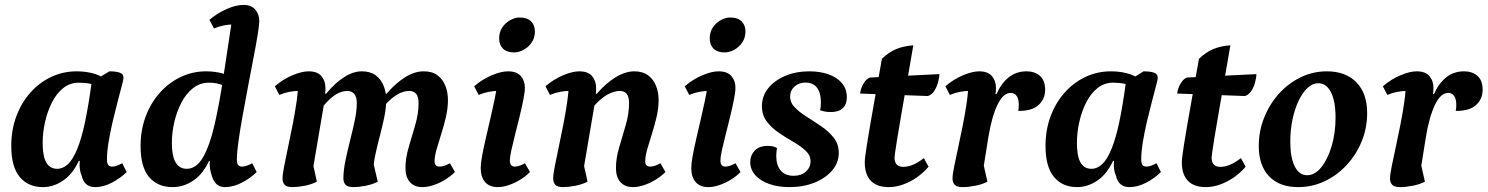

<svg xmlns="http://www.w3.org/2000/svg" viewBox="-20 -754 6090 786"><path d="M155.4 12Q95.6 12 60.8 -29.5Q26.1 -70.9 26.1 -157Q26.1 -222 46.7 -277.5Q67.2 -333 104 -374.5Q140.7 -416 189.5 -439Q238.2 -462 294 -462Q337.7 -462 372.8 -450Q407.9 -438.1 436.7 -408.1L421.1 -370.7Q410 -381.7 382.5 -398.6Q355.1 -415.5 302.3 -415.5Q266.5 -415.5 238.7 -393.3Q210.9 -371.1 192.4 -334.2Q173.9 -297.3 164.3 -254.2Q154.7 -211.2 154.7 -169.1Q154.7 -135.3 160.6 -111.4Q166.6 -87.5 180 -75.2Q193.4 -62.9 214 -62.9Q238.2 -62.9 258.4 -82.2Q278.7 -101.5 296 -143.6Q313.4 -185.6 327.9 -253.5Q342.4 -321.5 355.2 -417.7L427.7 -462Q452.8 -462 469.2 -456.9Q485.6 -451.8 485.6 -434.4Q485.6 -429.5 478.8 -403.6Q472 -377.6 462 -339.6Q452 -301.7 441.7 -258.2Q431.5 -214.6 424.7 -173.6Q417.9 -132.6 417.9 -101.2Q417.9 -85 423.1 -78.5Q428.4 -72 439.5 -72Q447.8 -72 458.1 -75.6Q468.5 -79.2 480.2 -85.8L498.5 -49.8Q473.5 -24.8 438.4 -6.4Q403.4 12 369.6 12Q346.9 12 333.2 0.1Q319.6 -11.9 314.7 -33.9Q308.7 -46.8 306.8 -62.7Q304.9 -78.6 306.6 -95.5H302.6Q278.3 -42.4 238.9 -15.2Q199.4 12 155.4 12Z M686.5 12Q625.6 12 590.6 -28.9Q555.5 -69.8 555.5 -156.5Q555.5 -220.9 576.1 -276.4Q596.7 -331.9 633.7 -373.7Q670.7 -415.5 719.5 -438.7Q768.2 -462 824 -462Q860.5 -462 891.8 -453.1Q923 -444.1 949.1 -421.9L932.4 -383.9Q915.8 -393.8 892.4 -404.6Q869.1 -415.5 835.1 -415.5Q798.7 -415.5 770.1 -393Q741.5 -370.5 722.4 -333.6Q703.4 -296.7 693.5 -253.7Q683.6 -210.6 683.6 -169.1Q683.6 -135.3 689.8 -111.7Q696.1 -88.1 709.7 -75.5Q723.4 -62.9 744 -62.9Q784 -62.9 811.3 -110.3Q838.5 -157.8 858.1 -242.4Q877.6 -327 894.5 -439.2Q911.3 -551.3 931 -681.2L977.3 -645.4Q968.9 -649.9 958.4 -651.8Q947.9 -653.8 934.7 -653.8Q917.1 -653.8 897.1 -650.1Q877 -646.4 856 -637.5L837.2 -672.8Q870.8 -700.9 908.8 -717.5Q946.8 -734 976.5 -734Q1009.3 -734 1025.4 -714.2Q1041.5 -694.4 1041.5 -668.1Q1041.5 -653 1035 -612.7Q1028.5 -572.3 1017.7 -517.1Q1007 -461.9 995.5 -400.6Q984 -339.4 973.3 -280.6Q962.6 -221.9 956.1 -174.6Q949.6 -127.2 949.6 -100.1Q949.6 -84.4 955.1 -78.2Q960.6 -72 971.1 -72Q979.4 -72 990.1 -75.6Q1000.7 -79.2 1012.4 -85.8L1030.7 -49.8Q1005.7 -24.8 970.4 -6.4Q935.1 12 900.7 12Q879.1 12 866 -0.8Q852.9 -13.5 847.4 -33.3Q842 -49 839.8 -64.3Q837.7 -79.7 838.8 -95.5H835.9Q811.6 -42.4 771.9 -15.2Q732.2 12 686.5 12Z M1177.6 12Q1153.8 12 1145.2 2.4Q1136.6 -7.2 1136.6 -23.3Q1136.6 -39.1 1143.1 -72.6Q1149.6 -106.2 1159.1 -150.9Q1168.6 -195.6 1178.1 -243.9Q1187.6 -292.3 1194.1 -337.6Q1200.6 -383 1200.6 -417.4L1244.1 -374Q1239.1 -377.3 1227.7 -379.6Q1216.4 -381.8 1202.7 -381.8Q1185.1 -381.8 1165 -378.1Q1145 -374.4 1123.5 -365.5L1105.1 -400.8Q1138.3 -429.5 1176.8 -445.7Q1215.3 -462 1243.6 -462Q1278.9 -462 1295.5 -442.7Q1312.2 -423.4 1312.2 -394.9Q1312.2 -389.6 1312.2 -383.5Q1312.2 -377.4 1311.1 -370.4H1315.1Q1350.1 -413.1 1387.6 -437.5Q1425.2 -462 1461.2 -462Q1495.7 -462 1517.5 -446Q1539.3 -430.1 1550.1 -403.6Q1561 -377.2 1561 -345.5Q1561 -312.3 1553.1 -274.1Q1545.2 -235.9 1534.7 -196.4Q1524.3 -156.9 1516.4 -119.8Q1508.5 -82.7 1508.5 -51.1L1503.8 -107.4L1526.4 -10.2Q1504.2 1.4 1475.8 6.7Q1447.3 12 1427.9 12Q1403.6 12 1394.7 2.4Q1385.8 -7.2 1385.8 -23.3Q1385.8 -56.5 1394.2 -96.8Q1402.5 -137.1 1413.2 -178.9Q1423.8 -220.7 1432.2 -260.4Q1440.6 -300 1440.6 -332.4Q1440.6 -357.6 1430.2 -369.6Q1419.9 -381.7 1401.5 -381.7Q1379.5 -381.7 1356 -367.8Q1332.6 -353.9 1305.3 -322.1L1259.3 -51.1L1254.6 -113.4L1277.2 -10.2Q1254.5 1.4 1226 6.7Q1197.6 12 1177.6 12ZM1708.9 12Q1676.3 12 1658 -8.6Q1639.8 -29.2 1639.8 -66.1Q1639.8 -106.6 1653.2 -151.5Q1666.6 -196.5 1680 -242.7Q1693.5 -288.8 1693.5 -331.8Q1693.5 -358.1 1683.4 -369.9Q1673.3 -381.7 1654.9 -381.7Q1632 -381.7 1607.4 -367.8Q1582.9 -353.9 1554.2 -322.1L1558 -370.4H1562.5Q1599.3 -413.1 1638 -437.5Q1676.7 -462 1714.6 -462Q1749.1 -462 1770.6 -446Q1792.2 -430.1 1803 -403.4Q1813.8 -376.6 1813.8 -345Q1813.8 -310.6 1805.5 -274.9Q1797.2 -239.2 1786.4 -205.6Q1775.6 -171.9 1767.3 -142.8Q1759 -113.8 1759 -93.2Q1759 -72 1780.2 -72Q1789.8 -72 1800.4 -75.8Q1811 -79.6 1821.8 -85.8L1842.4 -49.8Q1824.5 -31.9 1801.2 -17.8Q1778 -3.7 1753.9 4.1Q1729.8 12 1708.9 12Z M2017.9 12Q1983.9 12 1965.9 -8.6Q1947.9 -29.2 1947.9 -66.6Q1947.9 -84.6 1953.5 -115.4Q1959.1 -146.2 1968 -184.7Q1976.9 -223.2 1986.4 -264.2Q1996 -305.2 2004.2 -344.1Q2012.3 -382.9 2016 -414.1L2060.1 -374Q2053.4 -377.9 2042.9 -379.8Q2032.4 -381.8 2018.7 -381.8Q2001.1 -381.8 1981 -378.1Q1961 -374.4 1939.5 -365.5L1921.1 -400.8Q1954.3 -429.5 1992.8 -445.7Q2031.3 -462 2059.6 -462Q2095.4 -462 2112.1 -442.7Q2128.7 -423.4 2128.7 -394.9Q2128.7 -376.8 2122.4 -345.5Q2116.2 -314.3 2107.2 -277.2Q2098.2 -240.2 2088.9 -204Q2079.7 -167.8 2073.4 -139.4Q2067.2 -110.9 2067.2 -97.4Q2067.2 -72 2087.7 -72Q2096.9 -72 2107.5 -75.8Q2118.1 -79.6 2128.9 -85.8L2149.5 -49.8Q2132.1 -31.9 2108.8 -17.8Q2085.5 -3.7 2061.7 4.1Q2037.8 12 2017.9 12ZM2084.4 -539.4Q2054.5 -539.4 2039 -555Q2023.4 -570.6 2023.4 -596.4Q2023.4 -623.1 2036.5 -642.2Q2049.6 -661.4 2069.3 -671.9Q2089 -682.4 2106.7 -682.4Q2138 -682.4 2153.8 -666.8Q2169.7 -651.3 2169.7 -625Q2169.7 -598.9 2156.3 -579.6Q2142.9 -560.4 2123.2 -549.9Q2103.5 -539.4 2084.4 -539.4Z M2285.6 12Q2261.8 12 2253.2 2.4Q2244.6 -7.2 2244.6 -23.3Q2244.6 -39.1 2251.1 -72.6Q2257.6 -106.2 2267.1 -150.9Q2276.6 -195.6 2286.1 -243.9Q2295.6 -292.3 2302.1 -337.6Q2308.6 -383 2308.6 -417.4L2352.1 -374Q2347.1 -377.3 2335.7 -379.6Q2324.4 -381.8 2310.7 -381.8Q2293.1 -381.8 2273 -378.1Q2253 -374.4 2231.5 -365.5L2213.1 -400.8Q2246.3 -429.5 2284.8 -445.7Q2323.3 -462 2351.6 -462Q2386.9 -462 2403.5 -442.7Q2420.2 -423.4 2420.2 -394.9Q2420.2 -389.6 2420.2 -383.5Q2420.2 -377.4 2419.1 -370.4H2423.1Q2460.1 -413.1 2500 -437.5Q2540 -462 2576.4 -462Q2610.9 -462 2632.7 -446Q2654.5 -430.1 2665.3 -403.4Q2676.2 -376.6 2676.2 -345Q2676.2 -310.6 2667.8 -274.9Q2659.5 -239.2 2648.7 -205.6Q2638 -171.9 2629.6 -142.8Q2621.3 -113.8 2621.3 -93.2Q2621.3 -72 2642.5 -72Q2651.6 -72 2662.2 -75.8Q2672.8 -79.6 2683.6 -85.8L2704.2 -49.8Q2686.3 -31.9 2663 -17.8Q2639.8 -3.7 2615.7 4.1Q2591.6 12 2571.2 12Q2538.1 12 2519.8 -8.6Q2501.5 -29.2 2501.5 -66.1Q2501.5 -106.6 2515 -151.5Q2528.4 -196.5 2541.8 -242.7Q2555.2 -288.8 2555.2 -331.8Q2555.2 -358.1 2545.4 -369.9Q2535.6 -381.7 2517.2 -381.7Q2494.8 -381.7 2468.7 -367.8Q2442.6 -353.9 2413.3 -322.1L2367.3 -51.1L2362.6 -113.4L2385.2 -10.2Q2362.5 1.4 2334 6.7Q2305.6 12 2285.6 12Z M2879.9 12Q2845.9 12 2827.9 -8.6Q2809.9 -29.2 2809.9 -66.6Q2809.9 -84.6 2815.5 -115.4Q2821.1 -146.2 2830 -184.7Q2838.9 -223.2 2848.4 -264.2Q2858 -305.2 2866.2 -344.1Q2874.3 -382.9 2878 -414.1L2922.1 -374Q2915.4 -377.9 2904.9 -379.8Q2894.4 -381.8 2880.7 -381.8Q2863.1 -381.8 2843 -378.1Q2823 -374.4 2801.5 -365.5L2783.1 -400.8Q2816.3 -429.5 2854.8 -445.7Q2893.3 -462 2921.6 -462Q2957.4 -462 2974.1 -442.7Q2990.7 -423.4 2990.7 -394.9Q2990.7 -376.8 2984.4 -345.5Q2978.2 -314.3 2969.2 -277.2Q2960.2 -240.2 2950.9 -204Q2941.7 -167.8 2935.4 -139.4Q2929.2 -110.9 2929.2 -97.4Q2929.2 -72 2949.7 -72Q2958.9 -72 2969.5 -75.8Q2980.1 -79.6 2990.9 -85.8L3011.5 -49.8Q2994.1 -31.9 2970.8 -17.8Q2947.5 -3.7 2923.7 4.1Q2899.8 12 2879.9 12ZM2946.4 -539.4Q2916.5 -539.4 2901 -555Q2885.4 -570.6 2885.4 -596.4Q2885.4 -623.1 2898.5 -642.2Q2911.6 -661.4 2931.3 -671.9Q2951 -682.4 2968.7 -682.4Q3000 -682.4 3015.8 -666.8Q3031.7 -651.3 3031.7 -625Q3031.7 -598.9 3018.3 -579.6Q3004.9 -560.4 2985.2 -549.9Q2965.5 -539.4 2946.4 -539.4Z M3211.7 12Q3164.8 12 3128.5 -1Q3092.1 -14 3071.7 -37.2Q3051.2 -60.5 3051.2 -90.9Q3051.2 -117.5 3069.3 -137.1Q3087.5 -156.8 3123.8 -156.8Q3135.3 -156.8 3144.5 -154.6Q3153.7 -152.4 3160.7 -148Q3159.7 -140.4 3158.7 -132.6Q3157.7 -124.8 3157.7 -117.1Q3157.7 -77.3 3176.1 -55.8Q3194.4 -34.4 3229.4 -34.4Q3260.2 -34.4 3279.2 -51.6Q3298.2 -68.8 3298.2 -93.5Q3298.2 -118 3278.3 -136.8Q3258.3 -155.5 3228.7 -172.6Q3199 -189.7 3169.3 -209.7Q3139.6 -229.7 3119.4 -256.1Q3099.2 -282.5 3099.2 -319.4Q3099.2 -360.7 3124.8 -392.7Q3150.5 -424.7 3194.6 -443.4Q3238.7 -462 3293.3 -462Q3336.9 -462 3371.4 -449.9Q3406 -437.7 3426.3 -414.1Q3446.7 -390.4 3446.7 -355.2Q3446.7 -326.6 3430.1 -311Q3413.6 -295.3 3381.6 -295.3Q3371.4 -295.3 3360.8 -296.7Q3350.1 -298.1 3337.1 -302.6Q3339.1 -310.1 3339.8 -318.2Q3340.6 -326.3 3340.6 -334.8Q3340.6 -374.6 3324.3 -395.3Q3308 -416 3277.1 -416Q3250.7 -416 3232.7 -399.8Q3214.6 -383.6 3214.6 -358.8Q3214.6 -333.4 3234.6 -313.4Q3254.5 -293.4 3284.2 -274.8Q3313.9 -256.2 3343.8 -235.7Q3373.8 -215.2 3393.7 -189.3Q3413.7 -163.4 3413.7 -128Q3413.7 -87.9 3386.6 -56.1Q3359.5 -24.4 3313.9 -6.2Q3268.3 12 3211.7 12Z M3618.4 12Q3569.7 12 3544.9 -14Q3520.1 -39.9 3520.1 -90Q3520.1 -98.6 3522.2 -115.1Q3524.2 -131.6 3528.8 -161Q3533.3 -190.4 3541.4 -237.1Q3549.5 -283.8 3561.6 -351.8Q3573.7 -419.8 3590.3 -513.3Q3618.5 -540.4 3648.6 -553Q3678.6 -565.6 3718.9 -568.5Q3702.2 -473.2 3689.6 -399.7Q3677 -326.2 3667.7 -273.5Q3658.4 -220.7 3652.9 -185.7Q3647.4 -150.7 3644.7 -132.1Q3642 -113.5 3642 -109Q3642 -70.9 3678.1 -70.9Q3697.8 -70.9 3719.4 -80.4Q3740.9 -90 3762 -106.7L3781.3 -71.6Q3760.7 -47.1 3733.4 -28Q3706 -8.9 3676.4 1.5Q3646.9 12 3618.4 12ZM3778.1 -360.9 3500.9 -371Q3504.2 -394.6 3515.6 -412.9Q3526.9 -431.2 3540.4 -436.5L3825.4 -450.6Q3825.4 -436.5 3820 -416.7Q3814.7 -396.9 3804.2 -381.1Q3793.7 -365.3 3778.1 -360.9Z M3921 12Q3897.2 12 3888.3 2.4Q3879.4 -7.2 3879.4 -23.3Q3879.4 -39.1 3886.2 -72.6Q3892.9 -106.2 3902.7 -150.9Q3912.5 -195.6 3922 -243.9Q3931.5 -292.3 3938 -337.6Q3944.5 -383 3943.4 -417.4L3989.1 -374Q3984.1 -377.3 3972.7 -379.6Q3961.4 -381.8 3947.7 -381.8Q3930.1 -381.8 3910 -378.1Q3890 -374.4 3868.5 -365.5L3850.1 -400.8Q3883.3 -429.5 3921.8 -445.7Q3960.3 -462 3988.6 -462Q4023.9 -462 4040.5 -442.7Q4057.2 -423.4 4057.2 -394.9Q4057.2 -389 4056.9 -382.6Q4056.6 -376.3 4055.5 -368.8H4059.5Q4078.7 -413.1 4109.6 -437.5Q4140.5 -462 4182.7 -462Q4215.5 -462 4237 -443.6Q4258.5 -425.3 4258.5 -386.6Q4258.5 -348.2 4231.1 -323.7Q4203.8 -299.1 4148.1 -300.1Q4150.1 -307.5 4150.3 -314Q4150.6 -320.4 4150.6 -326.4Q4150.6 -347.8 4142.3 -360.7Q4134 -373.6 4117.2 -373.6Q4086.7 -373.6 4063.3 -324.7Q4039.8 -275.7 4026.3 -193.3L4004.3 -56L3999.1 -113.4L4022.2 -10.2Q4001.1 0.8 3972.4 6.4Q3943.7 12 3921 12Z M4389.4 12Q4329.6 12 4294.8 -29.5Q4260.1 -70.9 4260.1 -157Q4260.1 -222 4280.7 -277.5Q4301.2 -333 4338 -374.5Q4374.7 -416 4423.5 -439Q4472.2 -462 4528 -462Q4571.7 -462 4606.8 -450Q4641.9 -438.1 4670.7 -408.1L4655.1 -370.7Q4644 -381.7 4616.5 -398.6Q4589.1 -415.5 4536.3 -415.5Q4500.5 -415.5 4472.7 -393.3Q4444.9 -371.1 4426.4 -334.2Q4407.9 -297.3 4398.3 -254.2Q4388.7 -211.2 4388.7 -169.1Q4388.7 -135.3 4394.6 -111.4Q4400.6 -87.5 4414 -75.2Q4427.4 -62.9 4448 -62.9Q4472.2 -62.9 4492.4 -82.2Q4512.7 -101.5 4530 -143.6Q4547.4 -185.6 4561.9 -253.5Q4576.4 -321.5 4589.2 -417.7L4661.7 -462Q4686.8 -462 4703.2 -456.9Q4719.6 -451.8 4719.6 -434.4Q4719.6 -429.5 4712.8 -403.6Q4706 -377.6 4696 -339.6Q4686 -301.7 4675.7 -258.2Q4665.5 -214.6 4658.7 -173.6Q4651.9 -132.6 4651.9 -101.2Q4651.9 -85 4657.1 -78.5Q4662.4 -72 4673.5 -72Q4681.8 -72 4692.1 -75.6Q4702.5 -79.2 4714.2 -85.8L4732.5 -49.8Q4707.5 -24.8 4672.4 -6.4Q4637.4 12 4603.6 12Q4580.9 12 4567.2 0.1Q4553.6 -11.9 4548.7 -33.9Q4542.7 -46.8 4540.8 -62.7Q4538.9 -78.6 4540.6 -95.5H4536.6Q4512.3 -42.4 4472.9 -15.2Q4433.4 12 4389.4 12Z M4916.4 12Q4867.7 12 4842.9 -14Q4818.1 -39.9 4818.1 -90Q4818.1 -98.6 4820.2 -115.1Q4822.2 -131.6 4826.8 -161Q4831.3 -190.4 4839.4 -237.1Q4847.5 -283.8 4859.6 -351.8Q4871.7 -419.8 4888.3 -513.3Q4916.5 -540.4 4946.6 -553Q4976.6 -565.6 5016.9 -568.5Q5000.2 -473.2 4987.6 -399.7Q4975 -326.2 4965.7 -273.5Q4956.4 -220.7 4950.9 -185.7Q4945.4 -150.7 4942.7 -132.1Q4940 -113.5 4940 -109Q4940 -70.9 4976.1 -70.9Q4995.8 -70.9 5017.4 -80.4Q5038.9 -90 5060 -106.7L5079.3 -71.6Q5058.7 -47.1 5031.4 -28Q5004 -8.9 4974.4 1.5Q4944.9 12 4916.4 12ZM5076.1 -360.9 4798.9 -371Q4802.2 -394.6 4813.6 -412.9Q4824.9 -431.2 4838.4 -436.5L5123.4 -450.6Q5123.4 -436.5 5118 -416.7Q5112.7 -396.9 5102.2 -381.1Q5091.7 -365.3 5076.1 -360.9Z M5294.4 12Q5217.5 12 5175.3 -32.3Q5133.1 -76.5 5133.1 -156Q5133.1 -217.9 5155.4 -273.1Q5177.7 -328.4 5216.1 -370.9Q5254.5 -413.5 5304.9 -437.7Q5355.4 -462 5411.7 -462Q5489.1 -462 5532.9 -416.9Q5576.8 -371.7 5576.8 -291.3Q5576.8 -230 5554.4 -175.3Q5532.1 -120.6 5492.9 -78.4Q5453.7 -36.1 5402.7 -12Q5351.7 12 5294.4 12ZM5331 -36.7Q5362.5 -36.7 5388.7 -68.9Q5414.9 -101.1 5431.2 -155Q5447.4 -208.9 5447.4 -272.8Q5447.4 -339.2 5428.6 -376.3Q5409.7 -413.3 5376.9 -413.3Q5353.7 -413.3 5333.1 -394.4Q5312.5 -375.5 5296.6 -342.3Q5280.6 -309 5271.4 -265.7Q5262.1 -222.5 5262.1 -174.6Q5262.1 -108.7 5280.4 -72.7Q5298.7 -36.7 5331 -36.7Z M5712 12Q5688.2 12 5679.3 2.4Q5670.4 -7.2 5670.4 -23.3Q5670.4 -39.1 5677.2 -72.6Q5683.9 -106.2 5693.7 -150.9Q5703.5 -195.6 5713 -243.9Q5722.5 -292.3 5729 -337.6Q5735.5 -383 5734.4 -417.4L5780.1 -374Q5775.1 -377.3 5763.7 -379.6Q5752.4 -381.8 5738.7 -381.8Q5721.1 -381.8 5701 -378.1Q5681 -374.4 5659.5 -365.5L5641.1 -400.8Q5674.3 -429.5 5712.8 -445.7Q5751.3 -462 5779.6 -462Q5814.9 -462 5831.5 -442.7Q5848.2 -423.4 5848.2 -394.9Q5848.2 -389 5847.9 -382.6Q5847.6 -376.3 5846.5 -368.8H5850.5Q5869.7 -413.1 5900.6 -437.5Q5931.5 -462 5973.7 -462Q6006.5 -462 6028 -443.6Q6049.5 -425.3 6049.5 -386.6Q6049.5 -348.2 6022.1 -323.7Q5994.8 -299.1 5939.1 -300.1Q5941.1 -307.5 5941.3 -314Q5941.6 -320.4 5941.6 -326.4Q5941.6 -347.8 5933.3 -360.7Q5925 -373.6 5908.2 -373.6Q5877.7 -373.6 5854.3 -324.7Q5830.8 -275.7 5817.3 -193.3L5795.3 -56L5790.1 -113.4L5813.2 -10.2Q5792.1 0.8 5763.4 6.4Q5734.7 12 5712 12Z"/></svg>

Font: Petrona
Style: Italic
Weight: 400
Italic angle: -9°
Designer: Ringo R. Seeber
Foundry: Ringo R. Seeber
Version: Version 2.001; ttfautohint (v1.8.3)